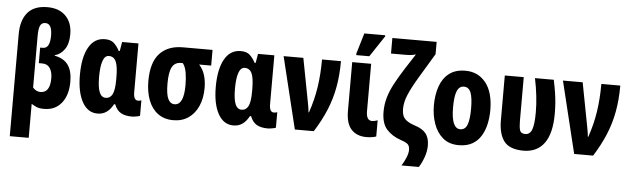

<svg xmlns="http://www.w3.org/2000/svg" viewBox="-57 -1000 4804 1464"><g transform="rotate(5 2345.0 -268.0)"><path d="M53 240V-540Q53 -647 102.5 -706Q152 -765 254 -765Q344 -765 394.5 -713.5Q445 -662 445 -574Q445 -500 415 -458Q385 -416 341 -405V-401Q411 -388 444 -342Q477 -296 477 -214Q477 -111 428.5 -50.5Q380 10 296 10Q259 10 239 1.5Q219 -7 198 -20V240ZM256 -116Q330 -116 330 -227Q330 -276 310.5 -305Q291 -334 252 -334H225V-453H245Q274 -453 287 -478.5Q300 -504 300 -551Q300 -643 249 -643Q220 -643 209 -618.5Q198 -594 198 -542V-145Q223 -116 256 -116Z M704 10Q629 10 587 -65.5Q545 -141 545 -272Q545 -407 588 -483.5Q631 -560 712 -560Q758 -560 782 -537Q806 -514 824 -480H832L844 -550H969V-177Q969 -115 1003 -115Q1018 -115 1029 -120V-2Q1026 1 1014 3.5Q1002 6 989.5 8Q977 10 969 10Q914 10 882 -9Q850 -28 833 -72H824Q803 -32 773.5 -11Q744 10 704 10ZM756 -115Q790 -115 807 -147.5Q824 -180 824 -261V-278Q824 -362 807.5 -398.5Q791 -435 753 -435Q722 -435 707 -392.5Q692 -350 692 -271Q692 -191 707.5 -153Q723 -115 756 -115Z M1284 10Q1214 10 1166 -25.5Q1118 -61 1093.5 -124.5Q1069 -188 1069 -271Q1069 -414 1132 -482Q1195 -550 1309 -550H1536V-430H1444Q1474 -397 1487.5 -353Q1501 -309 1501 -256Q1501 -176 1474.5 -116.5Q1448 -57 1399.5 -23.5Q1351 10 1284 10ZM1283 -112Q1354 -112 1354 -264Q1354 -316 1346.5 -360Q1339 -404 1319 -430H1306Q1258 -430 1237 -391Q1216 -352 1216 -264Q1216 -184 1233 -148Q1250 -112 1283 -112Z M1744 10Q1669 10 1627 -65.5Q1585 -141 1585 -272Q1585 -407 1628 -483.5Q1671 -560 1752 -560Q1798 -560 1822 -537Q1846 -514 1864 -480H1872L1884 -550H2009V-177Q2009 -115 2043 -115Q2058 -115 2069 -120V-2Q2066 1 2054 3.5Q2042 6 2029.5 8Q2017 10 2009 10Q1954 10 1922 -9Q1890 -28 1873 -72H1864Q1843 -32 1813.5 -11Q1784 10 1744 10ZM1796 -115Q1830 -115 1847 -147.5Q1864 -180 1864 -261V-278Q1864 -362 1847.5 -398.5Q1831 -435 1793 -435Q1762 -435 1747 -392.5Q1732 -350 1732 -271Q1732 -191 1747.5 -153Q1763 -115 1796 -115Z M2214 0 2080 -550H2231L2294 -220Q2298 -198 2301.5 -178.5Q2305 -159 2306 -140H2310Q2344 -238 2359 -337.5Q2374 -437 2374 -550H2519Q2519 -442 2502 -349.5Q2485 -257 2449.5 -172Q2414 -87 2359 0Z M2760 10Q2687 9 2646 -36Q2605 -81 2605 -177V-550H2750V-187Q2750 -116 2794 -116Q2814 -116 2837 -125V-1Q2819 5 2799 7.5Q2779 10 2760 10ZM2631 -606V-619L2678 -776H2838V-767L2731 -606Z M3048 202Q3070 167 3082.5 135Q3095 103 3095 80Q3095 51 3081.5 37Q3068 23 3025 9Q2958 -14 2917 -59.5Q2876 -105 2876 -195Q2876 -251 2891 -303Q2906 -355 2935.5 -410.5Q2965 -466 3009 -535L3084 -651Q3053 -641 3004 -641H2894V-760H3233V-666L3122 -481Q3072 -398 3047 -339.5Q3022 -281 3022 -228Q3022 -202 3029 -180.5Q3036 -159 3057.5 -142Q3079 -125 3121 -111Q3182 -92 3208.5 -58Q3235 -24 3235 34Q3235 78 3219 122.5Q3203 167 3181 202Z M3686 -276Q3686 -221 3674.5 -169.5Q3663 -118 3638 -77.5Q3613 -37 3571.5 -13.5Q3530 10 3469 10Q3395 10 3347.5 -30Q3300 -70 3277 -135.5Q3254 -201 3254 -276Q3254 -357 3276.5 -421.5Q3299 -486 3347 -523Q3395 -560 3471 -560Q3569 -560 3627.5 -486.5Q3686 -413 3686 -276ZM3401 -274Q3401 -112 3470 -112Q3508 -112 3523.5 -153Q3539 -194 3539 -276Q3539 -358 3523.5 -398Q3508 -438 3470 -438Q3434 -438 3417.5 -398Q3401 -358 3401 -274Z M3963 9Q3856 8 3814.5 -48Q3773 -104 3773 -207V-550H3918V-216Q3918 -169 3925.5 -144Q3933 -119 3967 -119Q4003 -119 4018 -159Q4033 -199 4033 -291Q4033 -409 4004 -550H4148Q4159 -497 4165.5 -455.5Q4172 -414 4175 -375Q4178 -336 4178 -292Q4178 -142 4123 -66.5Q4068 9 3963 9Z M4352 0 4218 -550H4369L4432 -220Q4436 -198 4439.5 -178.5Q4443 -159 4444 -140H4448Q4482 -238 4497 -337.5Q4512 -437 4512 -550H4657Q4657 -442 4640 -349.5Q4623 -257 4587.5 -172Q4552 -87 4497 0Z"/></g></svg>

Font: Noto Sans ExtraCondensed ExtraBold
Style: Regular
Weight: 800
Width: 2
Designer: Monotype Design Team
Foundry: Monotype Imaging Inc.
Version: Version 2.013; ttfautohint (v1.8.4.7-5d5b)